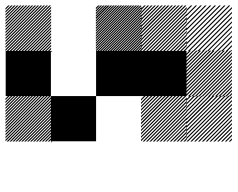

<svg xmlns="http://www.w3.org/2000/svg" viewBox="-105 -771 876 708"><g transform="rotate(90 333.0 -417.0)"><path d="M500.8 -165.8 499.2 -167.5H500.8ZM500.8 -155 488.3 -167.5H494.2L500.8 -160.8ZM500.8 -144.2 477.5 -167.5H483.3L500.8 -150ZM500.8 -133.3 466.7 -167.5H472.5L500.8 -139.2ZM500.8 -122.5 455.8 -167.5H461.7L500.8 -128.3ZM500.8 -111.7 445 -167.5H450.8L500.8 -117.5ZM500.8 -100.8 434.2 -167.5H440L500.8 -106.7ZM500.8 -90 423.3 -167.5H429.2L500.8 -95.8ZM500.8 -79.2 412.5 -167.5H418.3L500.8 -85ZM500.8 -68.3 401.7 -167.5H407.5L500.8 -74.2ZM500.8 -57.5 390.8 -167.5H396.7L500.8 -63.3ZM500.8 -46.7 380 -167.5H385.8L500.8 -52.5ZM500.8 -35.8 369.2 -167.5H375L500.8 -41.7ZM500.8 -25 358.3 -167.5H364.2L500.8 -30.8ZM500.8 -14.2 347.5 -167.5H353.3L500.8 -20ZM500.8 -3.3 336.7 -167.5H342.5L500.8 -9.2ZM494.2 0.8 332.5 -160.8V-166.7L500 0.8ZM483.3 0.8 332.5 -150V-155.8L489.2 0.8ZM472.5 0.8 332.5 -139.2V-145L478.3 0.8ZM461.7 0.8 332.5 -128.3V-134.2L467.5 0.8ZM450.8 0.8 332.5 -117.5V-123.3L456.7 0.8ZM440 0.8 332.5 -106.7V-112.5L445.8 0.8ZM429.2 0.8 332.5 -95.8V-101.7L435 0.8ZM418.3 0.8 332.5 -85V-90.8L424.2 0.8ZM407.5 0.8 332.5 -74.2V-80L413.3 0.8ZM396.7 0.8 332.5 -63.3V-69.2L402.5 0.8ZM385.8 0.8 332.5 -52.5V-58.3L391.7 0.8ZM375 0.8 332.5 -41.7V-47.5L380.8 0.8ZM364.2 0.8 332.5 -30.8V-36.7L370 0.8ZM353.3 0.8 332.5 -20V-25.8L359.2 0.8ZM342.5 0.8 332.5 -9.2V-15L348.3 0.8ZM500.8 -167.5H505L500.8 -171.7ZM167.5 -165.8 165.8 -167.5H167.5ZM167.5 -155 155 -167.5H160.8L167.5 -160.8ZM167.5 -144.2 144.2 -167.5H150L167.5 -150ZM167.5 -133.3 133.3 -167.5H139.2L167.5 -139.2ZM167.5 -122.5 122.5 -167.5H128.3L167.5 -128.3ZM167.5 -111.7 111.7 -167.5H117.5L167.5 -117.5ZM167.5 -100.8 100.8 -167.5H106.7L167.5 -106.7ZM167.5 -90 90 -167.5H95.8L167.5 -95.8ZM167.5 -79.2 79.2 -167.5H85L167.5 -85ZM167.5 -68.3 68.3 -167.5H74.2L167.5 -74.2ZM167.5 -57.5 57.5 -167.5H63.3L167.5 -63.3ZM167.5 -46.7 46.7 -167.5H52.5L167.5 -52.5ZM167.5 -35.8 35.8 -167.5H41.7L167.5 -41.7ZM167.5 -25 25 -167.5H30.8L167.5 -30.8ZM167.5 -14.2 14.2 -167.5H20L167.5 -20ZM167.5 -3.3 3.3 -167.5H9.2L167.5 -9.2ZM160.8 0.8 -0.8 -160.8V-166.7L166.7 0.8ZM150 0.8 -0.8 -150V-155.8L155.8 0.8ZM139.2 0.8 -0.8 -139.2V-145L145 0.8ZM128.3 0.8 -0.8 -128.3V-134.2L134.2 0.8ZM117.5 0.8 -0.8 -117.5V-123.3L123.3 0.8ZM106.7 0.8 -0.8 -106.7V-112.5L112.5 0.8ZM95.8 0.8 -0.8 -95.8V-101.7L101.7 0.8ZM85 0.8 -0.8 -85V-90.8L90.8 0.8ZM74.2 0.8 -0.8 -74.2V-80L80 0.8ZM63.3 0.8 -0.8 -63.3V-69.2L69.2 0.8ZM52.5 0.8 -0.8 -52.5V-58.3L58.3 0.8ZM41.7 0.8 -0.8 -41.7V-47.5L47.5 0.8ZM30.8 0.8 -0.8 -30.8V-36.7L36.7 0.8ZM20 0.8 -0.8 -20V-25.8L25.8 0.8ZM9.2 0.8 -0.8 -9.2V-15L15 0.8ZM167.5 -167.5H171.7L167.5 -171.7ZM167.5 -493.3 160 -500.8H165.8L167.5 -499.2ZM167.5 -484.2 150.8 -500.8H156.7L167.5 -490ZM167.5 -475 141.7 -500.8H147.5L167.5 -480.8ZM167.5 -465.8 132.5 -500.8H138.3L167.5 -471.7ZM167.5 -456.7 123.3 -500.8H129.2L167.5 -462.5ZM167.5 -447.5 114.2 -500.8H120L167.5 -453.3ZM167.5 -438.3 105 -500.8H110.8L167.5 -444.2ZM167.5 -429.2 95.8 -500.8H101.7L167.5 -435ZM167.5 -420 86.7 -500.8H92.5L167.5 -425.8ZM167.5 -410.8 77.5 -500.8H83.3L167.5 -416.7ZM167.5 -401.7 68.3 -500.8H74.2L167.5 -407.5ZM167.5 -392.5 59.2 -500.8H65L167.5 -398.3ZM167.5 -383.3 50 -500.8H55.8L167.5 -389.2ZM167.5 -374.2 40.8 -500.8H46.7L167.5 -380ZM167.5 -365 31.7 -500.8H37.5L167.5 -370.8ZM167.5 -355.8 22.5 -500.8H28.3L167.5 -361.7ZM167.5 -346.7 13.3 -500.8H19.2L167.5 -352.5ZM167.5 -337.5 4.2 -500.8H10L167.5 -343.3ZM163.3 -332.5 -0.8 -496.7 0.8 -500.8 167.5 -334.2ZM154.2 -332.5 -0.8 -487.5V-493.3L160 -332.5ZM145 -332.5 -0.8 -478.3V-484.2L150.8 -332.5ZM135.8 -332.5 -0.8 -469.2V-475L141.7 -332.5ZM126.7 -332.5 -0.8 -460V-465.8L132.5 -332.5ZM117.5 -332.5 -0.8 -450.8V-456.7L123.3 -332.5ZM108.3 -332.5 -0.8 -441.7V-447.5L114.2 -332.5ZM99.2 -332.5 -0.8 -432.5V-438.3L105 -332.5ZM90 -332.5 -0.8 -423.3V-429.2L95.8 -332.5ZM80.8 -332.5 -0.8 -414.2V-420L86.7 -332.5ZM71.7 -332.5 -0.8 -405V-410.8L77.5 -332.5ZM62.5 -332.5 -0.8 -395.8V-401.7L68.3 -332.5ZM53.3 -332.5 -0.8 -386.7V-392.5L59.2 -332.5ZM43.3 -332.5 -0.8 -376.7V-383.3L50 -332.5ZM35 -332.5 -0.8 -368.3V-374.2L40.8 -332.5ZM25.8 -332.5 -0.8 -359.2V-365L31.7 -332.5ZM16.7 -332.5 -0.8 -350V-355.8L22.5 -332.5ZM7.5 -332.5 -0.8 -340.8V-346.7L13.3 -332.5ZM500.8 -655 488.3 -667.5H494.2L500.8 -660.8ZM500.8 -642.5 475.8 -667.5H481.7L500.8 -648.3ZM500.8 -630 463.3 -667.5H469.2L500.8 -635.8ZM500.8 -617.5 450.8 -667.5H456.7L500.8 -623.3ZM500.8 -605 438.3 -667.5H444.2L500.8 -610.8ZM500.8 -592.5 425.8 -667.5H430.8L500.8 -597.5ZM500.8 -580 413.3 -667.5H419.2L500.8 -585.8ZM500.8 -567.5 400.8 -667.5H406.7L500.8 -573.3ZM500.8 -555 388.3 -667.5H394.2L500.8 -560.8ZM500.8 -542.5 375.8 -667.5H381.7L500.8 -548.3ZM500.8 -530 363.3 -667.5H369.2L500.8 -535.8ZM500.8 -517.5 350.8 -667.5H356.7L500.8 -523.3ZM500.8 -505 338.3 -667.5H344.2L500.8 -510.8ZM494.2 -499.2 332.5 -660.8V-666.7L500 -499.2ZM481.7 -499.2 332.5 -648.3V-654.2L487.5 -499.2ZM469.2 -499.2 332.5 -635.8V-641.7L475 -499.2ZM456.7 -499.2 332.5 -623.3V-629.2L462.5 -499.2ZM444.2 -499.2 332.5 -610.8V-616.7L450 -499.2ZM430.8 -499.2 332.5 -597.5V-604.2L437.5 -499.2ZM419.2 -499.2 332.5 -585.8V-591.7L425 -499.2ZM406.7 -499.2 332.5 -573.3V-579.2L412.5 -499.2ZM394.2 -499.2 332.5 -560.8V-566.7L400 -499.2ZM381.7 -499.2 332.5 -548.3V-554.2L387.5 -499.2ZM369.2 -499.2 332.5 -535.8V-541.7L375 -499.2ZM356.7 -499.2 332.5 -523.3V-529.2L362.5 -499.2ZM344.2 -499.2 332.5 -510.8V-516.7L350 -499.2ZM167.5 -655 155 -667.5H160.8L167.5 -660.8ZM167.5 -642.5 142.5 -667.5H148.3L167.5 -648.3ZM167.5 -630 130 -667.5H135.8L167.5 -635.8ZM167.5 -617.5 117.5 -667.5H123.3L167.5 -623.3ZM167.5 -605 105 -667.5H110.8L167.5 -610.8ZM167.5 -592.5 92.5 -667.5H97.5L167.5 -597.5ZM167.5 -580 80 -667.5H85.8L167.5 -585.8ZM167.5 -567.5 67.5 -667.5H73.3L167.5 -573.3ZM167.5 -555 55 -667.5H60.8L167.5 -560.8ZM167.5 -542.5 42.5 -667.5H48.3L167.5 -548.3ZM167.5 -530 30 -667.5H35.8L167.5 -535.8ZM167.5 -517.5 17.5 -667.5H23.3L167.5 -523.3ZM167.5 -505 5 -667.5H10.8L167.5 -510.8ZM160.8 -499.2 -0.8 -660.8V-666.7L166.7 -499.2ZM148.3 -499.2 -0.8 -648.3V-654.2L154.2 -499.2ZM135.8 -499.2 -0.8 -635.8V-641.7L141.7 -499.2ZM123.3 -499.2 -0.8 -623.3V-629.2L129.2 -499.2ZM110.8 -499.2 -0.8 -610.8V-616.7L116.7 -499.2ZM97.5 -499.2 -0.8 -597.5V-604.2L104.2 -499.2ZM85.8 -499.2 -0.8 -585.8V-591.7L91.7 -499.2ZM73.3 -499.2 -0.8 -573.3V-579.2L79.2 -499.2ZM60.8 -499.2 -0.8 -560.8V-566.7L66.7 -499.2ZM48.3 -499.2 -0.8 -548.3V-554.2L54.2 -499.2ZM35.8 -499.2 -0.8 -535.8V-541.7L41.7 -499.2ZM23.3 -499.2 -0.8 -523.3V-529.2L29.2 -499.2ZM10.8 -499.2 -0.8 -510.8V-516.7L16.7 -499.2ZM500.8 -822.5 489.2 -834.2H495L500.8 -828.3ZM500.8 -808.3 475 -834.2H480.8L500.8 -814.2ZM500.8 -794.2 460.8 -834.2H466.7L500.8 -800ZM500.8 -780 446.7 -834.2H452.5L500.8 -785.8ZM500.8 -765.8 432.5 -834.2H438.3L500.8 -771.7ZM500.8 -751.7 418.3 -834.2H424.2L500.8 -757.5ZM500.8 -737.5 404.2 -834.2H410L500.8 -743.3ZM500.8 -723.3 390 -834.2H395.8L500.8 -729.2ZM500.8 -709.2 375.8 -834.2H381.7L500.8 -715ZM500.8 -695 361.7 -834.2H367.5L500.8 -700.8ZM500.8 -680.8 347.5 -834.2H353.3L500.8 -686.7ZM500.8 -666.7 333.3 -834.2H339.2L500.8 -672.5ZM487.5 -665.8 332.5 -820.8V-826.7L493.3 -665.8ZM473.3 -665.8 332.5 -806.7V-812.5L479.2 -665.8ZM459.2 -665.8 332.5 -792.5V-798.3L465 -665.8ZM445 -665.8 332.5 -778.3V-784.2L450.8 -665.8ZM430 -665.8 332.5 -763.3V-770L436.7 -665.8ZM416.7 -665.8 332.5 -750V-755.8L422.5 -665.8ZM402.5 -665.8 332.5 -735.8V-741.7L408.3 -665.8ZM388.3 -665.8 332.5 -721.7V-727.5L394.2 -665.8ZM374.2 -665.8 332.5 -707.5V-713.3L380 -665.8ZM360 -665.8 332.5 -693.3V-699.2L365.8 -665.8ZM345.8 -665.8 332.5 -679.2V-685L351.7 -665.8ZM334.2 -821.7 321.7 -834.2H327.5L334.2 -827.5ZM334.2 -809.2 309.2 -834.2H315L334.2 -815ZM334.2 -796.7 296.7 -834.2H302.5L334.2 -802.5ZM334.2 -784.2 284.2 -834.2H290L334.2 -790ZM334.2 -771.7 271.7 -834.2H277.5L334.2 -777.5ZM334.2 -759.2 259.2 -834.2H264.2L334.2 -764.2ZM334.2 -746.7 246.7 -834.2H252.5L334.2 -752.5ZM334.2 -734.2 234.2 -834.2H240L334.2 -740ZM334.2 -721.7 221.7 -834.2H227.5L334.2 -727.5ZM334.2 -709.2 209.2 -834.2H215L334.2 -715ZM334.2 -696.7 196.7 -834.2H202.5L334.2 -702.5ZM334.2 -684.2 184.2 -834.2H190L334.2 -690ZM334.2 -671.7 171.7 -834.2H177.5L334.2 -677.5ZM327.5 -665.8 165.8 -827.5V-833.3L333.3 -665.8ZM315 -665.8 165.8 -815V-820.8L320.8 -665.8ZM302.5 -665.8 165.8 -802.5V-808.3L308.3 -665.8ZM290 -665.8 165.8 -790V-795.8L295.8 -665.8ZM277.5 -665.8 165.8 -777.5V-783.3L283.3 -665.8ZM264.2 -665.8 165.8 -764.2V-770.8L270.8 -665.8ZM252.5 -665.8 165.8 -752.5V-758.3L258.3 -665.8ZM240 -665.8 165.8 -740V-745.8L245.8 -665.8ZM227.5 -665.8 165.8 -727.5V-733.3L233.3 -665.8ZM215 -665.8 165.8 -715V-720.8L220.8 -665.8ZM202.5 -665.8 165.8 -702.5V-708.3L208.3 -665.8ZM190 -665.8 165.8 -690V-695.8L195.8 -665.8ZM177.5 -665.8 165.8 -677.5V-683.3L183.3 -665.8ZM167.5 -829.2 162.5 -834.2H167.5ZM167.5 -811.7 145 -834.2H150.8L167.5 -817.5ZM167.5 -794.2 127.5 -834.2H133.3L167.5 -800ZM167.5 -776.7 110 -834.2H115.8L167.5 -782.5ZM167.5 -759.2 92.5 -834.2H97.5L167.5 -764.2ZM167.5 -741.7 75 -834.2H80.8L167.5 -747.5ZM167.5 -724.2 57.5 -834.2H63.3L167.5 -730ZM167.5 -706.7 40 -834.2H45.8L167.5 -712.5ZM167.5 -689.2 22.5 -834.2H28.3L167.5 -695ZM167.5 -671.7 5 -834.2H10.8L167.5 -677.5ZM155.8 -665.8 -0.8 -822.5V-828.3L161.7 -665.8ZM138.3 -665.8 -0.8 -805V-810.8L144.2 -665.8ZM120.8 -665.8 -0.8 -787.5V-793.3L126.7 -665.8ZM103.3 -665.8 -0.8 -770V-775.8L109.2 -665.8ZM85.8 -665.8 -0.8 -752.5V-758.3L91.7 -665.8ZM68.3 -665.8 -0.8 -735V-740.8L74.2 -665.8ZM50.8 -665.8 -0.8 -717.5V-723.3L56.7 -665.8ZM33.3 -665.8 -0.8 -700V-705.8L39.2 -665.8ZM15.8 -665.8 -0.8 -682.5V-688.3L21.7 -665.8ZM167.5 -834.2H168.3L167.5 -835ZM166.7 -166.7H333.3V0H166.7ZM333.3 -333.3H500V-166.7H333.3ZM166.7 -500H333.3V-333.3H166.7ZM166.7 -666.7H333.3V-333.3H166.7Z"/></g></svg>

Font: 0xA000-Pixelated
Style: Pixelated
Weight: 400
Version: Version 0.1